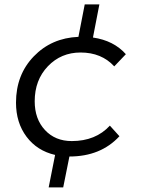

<svg xmlns="http://www.w3.org/2000/svg" viewBox="-20 -692 640 852"><path d="M356 -672.5H421L392.5 -525.5Q485 -512 538.5 -451.5L487 -397.5Q430.5 -459 337.5 -459Q251 -459 192.5 -398Q134 -337 134 -242.5Q134 -164 179.5 -115Q225 -66 298.5 -66Q404.5 -66 467.5 -134.5L510 -87.5Q427 2.5 288 2.5L260.5 139.5H196L224.5 -4.5Q144.5 -23 97.8 -85.2Q51 -147.5 51 -236.5Q51 -360 129.8 -441.8Q208.5 -523.5 328 -528.5Z"/></svg>

Font: Argentum Sans Light
Style: Italic
Weight: 300
Italic angle: -11.3°
Designer: Julieta Ulanovsky (font), Owen Earl (portions from Jones font), Cristiano Sobral (main changes and remaster)
Foundry: Julieta Ulanovsky (font), Owen Earl (portions from Jones font), Cristiano Sobral (main changes and remaster)
Version: Version 3.127